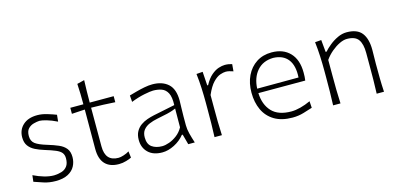

<svg xmlns="http://www.w3.org/2000/svg" viewBox="-65 -1082 3077 1486"><g transform="rotate(-15 1474.0 -339.0)"><path d="M234.9 10.3Q182.6 10.3 138.9 -4.2Q95.2 -18.6 64.9 -29.3L70.8 -80.6Q113.8 -59.6 155.3 -47.6Q196.8 -35.6 233.4 -35.6Q266.6 -36.6 294.4 -45.4Q322.3 -54.2 339.1 -76.7Q356 -99.1 356 -140.1Q356 -167.5 342.3 -184.6Q328.6 -201.7 297.1 -215.1Q265.6 -228.5 210.9 -245.1Q172.9 -256.8 140.9 -272.7Q108.9 -288.6 89.6 -314.7Q70.3 -340.8 70.3 -382.8Q70.3 -443.4 111.8 -481.4Q153.3 -519.5 226.6 -519.5Q264.2 -519.5 305.9 -506.8Q347.7 -494.1 376 -482.9L370.6 -429.2Q324.7 -451.7 287.6 -462.2Q250.5 -472.7 231.9 -472.7Q210.9 -471.7 185.3 -464.8Q159.7 -458 141.1 -438.7Q122.6 -419.4 122.6 -379.9Q122.6 -338.9 150.4 -317.9Q178.2 -296.9 244.1 -277.3Q293 -262.7 329.6 -246.8Q366.2 -231 386.7 -205.3Q407.2 -179.7 407.2 -135.7Q407.2 -96.7 389.4 -63.2Q371.6 -29.8 333.5 -9.8Q295.4 10.3 234.9 10.3Z M741.7 10.3Q669.4 10.3 631.3 -30Q593.3 -70.3 593.3 -150.4Q593.3 -241.7 593.8 -324.5Q594.2 -407.2 594.2 -466.3L489.3 -460V-508.3H594.2Q594.2 -551.8 593.3 -591.1Q592.3 -630.4 589.8 -672.9L648.4 -687.5Q646.5 -636.7 645.8 -597.2Q645 -557.6 645 -508.3H836.9V-460Q789.6 -463.4 740.7 -465.1Q691.9 -466.8 645 -467.3V-156.7Q645 -37.6 750.5 -37.6Q767.1 -37.6 792.5 -45.7Q817.9 -53.7 836.9 -65.9L843.3 -14.6Q829.1 -6.8 800 1.7Q771 10.3 741.7 10.3Z M1089.8 9.8Q1016.6 9.8 976.6 -29.3Q936.5 -68.4 936.5 -130.4Q936.5 -170.9 951.9 -198.2Q967.3 -225.6 991.7 -242.7Q1016.1 -259.8 1044.4 -269.5Q1072.8 -279.3 1098.6 -284.7L1272 -320.3Q1274.4 -385.3 1257.3 -417.5Q1240.2 -449.7 1210 -460.4Q1179.7 -471.2 1142.6 -471.2Q1120.6 -471.2 1070.6 -461.2Q1020.5 -451.2 963.4 -428.7L959.5 -481Q982.9 -487.8 1015.9 -496.8Q1048.8 -505.9 1084 -512.7Q1119.1 -519.5 1148.9 -519.5Q1228 -519.5 1274.7 -477.8Q1321.3 -436 1321.3 -343.3Q1321.3 -320.8 1319.8 -286.1Q1318.4 -251.5 1318.4 -216.8V-146Q1318.4 -114.3 1327.6 -78.1Q1336.9 -42 1350.6 0H1298.3L1275.9 -82.5H1269Q1236.3 -41 1186.3 -15.6Q1136.2 9.8 1089.8 9.8ZM1100.6 -37.1Q1125.5 -37.1 1157.7 -48.6Q1189.9 -60.1 1220.5 -83.5Q1251 -106.9 1270.5 -142.6L1271.5 -293Q1262.2 -288.6 1246.8 -283Q1231.4 -277.3 1201.7 -270Q1171.9 -262.7 1118.2 -252.4Q1083 -245.6 1053 -232.9Q1022.9 -220.2 1004.6 -197.5Q986.3 -174.8 986.3 -137.7Q986.3 -83 1018.6 -60.1Q1050.8 -37.1 1100.6 -37.1Z M1508.8 0Q1511.2 -57.1 1512 -110.1Q1512.7 -163.1 1512.7 -226.1V-277.3Q1512.7 -332.5 1510 -391.6Q1507.3 -450.7 1500.5 -508.3L1550.8 -512.2L1558.1 -401.4H1564.9Q1591.3 -450.2 1621.1 -475.6Q1650.9 -501 1679.4 -510.3Q1708 -519.5 1730 -519.5Q1745.6 -519.5 1759.8 -517.1Q1773.9 -514.6 1787.1 -510.7L1782.2 -454.1Q1767.6 -459.5 1752 -463.1Q1736.3 -466.8 1723.1 -466.8Q1704.6 -466.8 1678 -457.8Q1651.4 -448.7 1621.6 -418.2Q1591.8 -387.7 1563.5 -322.8V-224.6Q1563.5 -162.6 1564.2 -109.9Q1564.9 -57.1 1567.9 0Z M2132.8 10.3Q2045.4 10.3 1987.8 -24.4Q1930.2 -59.1 1902.1 -119.6Q1874 -180.2 1874 -257.8Q1874 -334 1902.3 -393.1Q1930.7 -452.1 1982.4 -485.8Q2034.2 -519.5 2104 -519.5Q2196.8 -519.5 2250.5 -463.4Q2304.2 -407.2 2304.2 -304.2Q2304.2 -286.1 2303.5 -271Q2302.7 -255.9 2300.3 -241.2H1924.8Q1928.7 -147.5 1980.2 -92.8Q2031.7 -38.1 2136.2 -38.1Q2168.9 -38.1 2209.5 -48.6Q2250 -59.1 2291 -78.1L2294.4 -24.9Q2264.6 -15.1 2222.4 -2.4Q2180.2 10.3 2132.8 10.3ZM2256.3 -277.8Q2262.2 -372.6 2223.1 -422.6Q2184.1 -472.7 2105 -475.1Q2022.5 -473.1 1975.6 -418.7Q1928.7 -364.3 1924.8 -276.9Z M2459 0Q2461.4 -57.1 2462.2 -110.1Q2462.9 -163.1 2462.9 -226.1V-277.3Q2462.9 -332.5 2460.2 -391.6Q2457.5 -450.7 2450.7 -508.3L2501 -512.2L2510.3 -414.6H2517.6Q2536.6 -436.5 2566.7 -460.9Q2596.7 -485.4 2632.8 -502.4Q2668.9 -519.5 2705.6 -519.5Q2790 -519.5 2826.7 -472.4Q2863.3 -425.3 2863.3 -336.9Q2863.3 -304.2 2862.5 -275.9Q2861.8 -247.6 2861.8 -226.1Q2861.8 -163.1 2862.5 -110.1Q2863.3 -57.1 2866.7 0H2808.1Q2810.5 -57.1 2811 -109.9Q2811.5 -162.6 2811.5 -224.6V-326.2Q2811.5 -397 2786.1 -433.1Q2760.7 -469.2 2694.3 -469.2Q2667.5 -469.2 2634.5 -453.4Q2601.6 -437.5 2569.6 -410.6Q2537.6 -383.8 2513.7 -349.6V-224.6Q2513.7 -162.6 2514.4 -109.9Q2515.1 -57.1 2518.1 0Z"/></g></svg>

Font: Pinar-DS2-FD Light
Style: Regular
Weight: 300
Designer: Amin Abedi
Version: Version 2.000